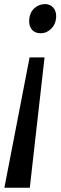

<svg xmlns="http://www.w3.org/2000/svg" viewBox="-20 -768 290 918"><path d="M122.5 129.5H1L121.5 -493.5H193ZM248.5 -685Q246.5 -652 224.8 -630.5Q203 -609 175 -609Q146.5 -609 132 -627.2Q117.5 -645.5 119.5 -673Q121.5 -707 143.5 -727.8Q165.5 -748.5 196 -748.5Q219.5 -748.5 234.8 -731.2Q250 -714 248.5 -685Z"/></svg>

Font: Merriweather 20pt Medium
Style: Italic
Weight: 500
Italic angle: -7.8°
Version: Version 2.101